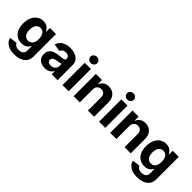

<svg xmlns="http://www.w3.org/2000/svg" viewBox="157 -1940 3326 3326"><g transform="rotate(45 1820.0 -277.0)"><path d="M305.2 215.8Q194.8 215.8 132.1 172.1Q69.3 128.4 56.2 63.5L195.8 44.9Q205.1 69.8 231.7 88.4Q258.3 106.9 308.6 106.9Q357.9 106.9 390.1 83.3Q422.4 59.6 422.4 3.4V-96.7H415.5Q400.9 -62.5 363 -35.2Q325.2 -7.8 259.8 -7.8Q198.7 -7.8 148.4 -36.4Q98.1 -64.9 68.4 -124Q38.6 -183.1 38.6 -273.4Q38.6 -366.7 69.1 -428.7Q99.6 -490.7 149.9 -521.7Q200.2 -552.7 260.3 -552.7Q305.7 -552.7 336.9 -537.4Q368.2 -522 387.5 -499Q406.7 -476.1 417 -453.6H422.9V-545.9H571.3V5.9Q571.3 75.2 537.1 122.1Q502.9 168.9 443.1 192.4Q383.3 215.8 305.2 215.8ZM193.4 -274.4Q193.4 -204.1 222.9 -162.8Q252.4 -121.6 308.1 -121.6Q362.8 -121.6 392.8 -162.1Q422.9 -202.6 422.9 -274.4Q422.9 -346.2 393.1 -389.4Q363.3 -432.6 308.1 -432.6Q252 -432.6 222.7 -388.4Q193.4 -344.2 193.4 -274.4Z M848.1 10.3Q770 10.3 718.5 -30.5Q667 -71.3 667 -152.3Q667 -213.4 695.6 -248.3Q724.1 -283.2 771 -299.6Q817.9 -315.9 871.6 -320.8Q942.9 -327.6 973.4 -335.2Q1003.9 -342.8 1003.9 -369.1V-371.6Q1003.9 -405.3 982.4 -423.8Q960.9 -442.4 920.4 -442.4Q879.9 -442.4 854.2 -424.8Q828.6 -407.2 820.3 -379.9L682.6 -401.9Q702.1 -473.1 764.9 -512.9Q827.6 -552.7 920.9 -552.7Q981.4 -552.7 1034.9 -533.7Q1088.4 -514.6 1121.6 -473.9Q1154.8 -433.1 1154.8 -368.2V0H1011.7V-76.2H1007.3Q987.3 -37.6 948 -13.7Q908.7 10.3 848.1 10.3ZM811 -157.2Q811 -126 833.7 -110.1Q856.4 -94.2 891.1 -94.2Q940.9 -94.2 972.9 -123Q1004.9 -151.9 1004.9 -194.8V-252.9Q996.1 -247.1 977.3 -242.2Q958.5 -237.3 937.5 -234.1Q916.5 -231 899.9 -228.5Q859.9 -222.7 835.4 -205.8Q811 -189 811 -157.2Z M1275.9 0V-545.9H1427.2V0ZM1351.6 -615.7Q1317.9 -615.7 1293.7 -638.2Q1269.5 -660.6 1269.5 -692.4Q1269.5 -724.1 1293.7 -746.3Q1317.9 -768.6 1351.6 -768.6Q1385.3 -768.6 1409.4 -746.3Q1433.6 -724.1 1433.6 -692.4Q1433.6 -660.6 1409.4 -638.2Q1385.3 -615.7 1351.6 -615.7Z M1699.7 -315.4V0H1548.3V-545.9H1697.3V-448.7H1702.6Q1721.2 -496.6 1761.7 -524.7Q1802.2 -552.7 1862.8 -552.7Q1948.2 -552.7 1999.8 -497.8Q2051.3 -442.9 2051.3 -347.2V0H1899.9V-320.3Q1899.9 -370.6 1874.3 -398.9Q1848.6 -427.2 1803.2 -427.2Q1757.3 -427.2 1728.5 -397.7Q1699.7 -368.2 1699.7 -315.4Z M2172.4 0V-545.9H2323.7V0ZM2248 -615.7Q2214.4 -615.7 2190.2 -638.2Q2166 -660.6 2166 -692.4Q2166 -724.1 2190.2 -746.3Q2214.4 -768.6 2248 -768.6Q2281.7 -768.6 2305.9 -746.3Q2330.1 -724.1 2330.1 -692.4Q2330.1 -660.6 2305.9 -638.2Q2281.7 -615.7 2248 -615.7Z M2596.2 -315.4V0H2444.8V-545.9H2593.8V-448.7H2599.1Q2617.7 -496.6 2658.2 -524.7Q2698.7 -552.7 2759.3 -552.7Q2844.7 -552.7 2896.2 -497.8Q2947.8 -442.9 2947.8 -347.2V0H2796.4V-320.3Q2796.4 -370.6 2770.8 -398.9Q2745.1 -427.2 2699.7 -427.2Q2653.8 -427.2 2625 -397.7Q2596.2 -368.2 2596.2 -315.4Z M3313.5 215.8Q3203.1 215.8 3140.4 172.1Q3077.6 128.4 3064.5 63.5L3204.1 44.9Q3213.4 69.8 3240 88.4Q3266.6 106.9 3316.9 106.9Q3366.2 106.9 3398.4 83.3Q3430.7 59.6 3430.7 3.4V-96.7H3423.8Q3409.2 -62.5 3371.3 -35.2Q3333.5 -7.8 3268.1 -7.8Q3207 -7.8 3156.7 -36.4Q3106.4 -64.9 3076.7 -124Q3046.9 -183.1 3046.9 -273.4Q3046.9 -366.7 3077.4 -428.7Q3107.9 -490.7 3158.2 -521.7Q3208.5 -552.7 3268.6 -552.7Q3314 -552.7 3345.2 -537.4Q3376.5 -522 3395.8 -499Q3415 -476.1 3425.3 -453.6H3431.2V-545.9H3579.6V5.9Q3579.6 75.2 3545.4 122.1Q3511.2 168.9 3451.4 192.4Q3391.6 215.8 3313.5 215.8ZM3201.7 -274.4Q3201.7 -204.1 3231.2 -162.8Q3260.7 -121.6 3316.4 -121.6Q3371.1 -121.6 3401.1 -162.1Q3431.2 -202.6 3431.2 -274.4Q3431.2 -346.2 3401.4 -389.4Q3371.6 -432.6 3316.4 -432.6Q3260.3 -432.6 3231 -388.4Q3201.7 -344.2 3201.7 -274.4Z"/></g></svg>

Font: Konkhmer Sleokchher
Style: Regular
Weight: 400
Designer: Suon May Sophanith
Version: Version 1.000; ttfautohint (v1.8.4.7-5d5b);gftools[0.9.23]